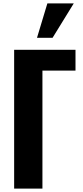

<svg xmlns="http://www.w3.org/2000/svg" viewBox="-20 -1100 483 1120"><path d="M195.8 -879.4 256.3 -1080.1H410.2L286.6 -879.4ZM62.5 0V-809.6H420.4V-688H227.5V0Z"/></svg>

Font: Oswald
Style: DemiBold
Weight: 600
Designer: Vernon Adams
Foundry: Vernon Adams
Version: 3.0; ttfautohint (v0.95) -l 8 -r 50 -G 200 -x 0 -w "G" -W -c